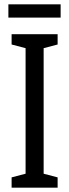

<svg xmlns="http://www.w3.org/2000/svg" viewBox="-20 -873 323 893"><path d="M262 -853H19V-791H262ZM248 0V-48L183 -65V-649L248 -666V-714H34V-666L99 -649V-65L34 -48V0Z"/></svg>

Font: Noto Sans Gujarati UI ExtraCondensed
Style: Regular
Weight: 400
Width: 2
Designer: Jelle Bosma - Monotype Design Team, Universal Thirst
Foundry: Monotype Imaging Inc.
Version: Version 2.106